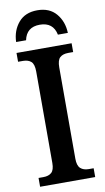

<svg xmlns="http://www.w3.org/2000/svg" viewBox="-100 -963 551 1009"><g transform="rotate(-10 175.5 -458.0)"><path d="M29 -47H55Q83 -47 98.5 -61Q114 -75 114 -112V-600Q114 -639 98.5 -653Q83 -667 55 -667H29V-714H323V-667H297Q268 -667 252.5 -653Q237 -639 237 -600V-113Q237 -76 253 -61.5Q269 -47 297 -47H323V0H29ZM175 -916Q240 -916 275.5 -874Q311 -832 313 -771H260Q246 -839 175 -839Q104 -839 90 -771H37Q39 -832 74.5 -874Q110 -916 175 -916Z"/></g></svg>

Font: Noto Serif NarrowSemiBold
Style: Regular
Weight: 600
Width: 4
Designer: Monotype Design Team
Foundry: Monotype Imaging Inc.
Version: Version 1.001